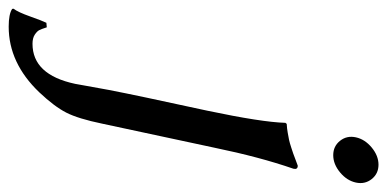

<svg xmlns="http://www.w3.org/2000/svg" viewBox="-308 -420 874 433"><g transform="rotate(90 128.5 -204.0)"><path d="M230 -534.4Q217.8 -549.8 222.2 -570.1Q226.6 -590.3 245.1 -605.7Q263.7 -621.1 283.9 -621.1Q304.2 -621.1 316.4 -605.7Q328.6 -590.3 324.2 -570.1Q319.8 -549.8 301.3 -534.4Q282.7 -519 262.5 -519Q242.2 -519 230 -534.4ZM101.6 63Q102.5 59.1 105.5 41.3Q108.4 23.4 115.2 -12.2Q122.1 -47.9 132.3 -96.2L162.1 -234.9Q188 -357.9 189.5 -411.1L191.9 -414.1Q201.7 -414.6 211.4 -416.3Q221.2 -418 228 -419.4Q234.9 -420.9 244.6 -424.1Q254.4 -427.2 258.5 -428.7Q262.7 -430.2 272.9 -434.1Q283.2 -438 286.1 -439Q295.4 -439 293 -429.2Q266.6 -353 245.6 -251L191.4 2Q180.2 56.2 166.5 83Q152.8 109.9 120.6 144Q54.7 212.9 -27.3 212.9Q-55.7 212.9 -67.4 205.1L-67.9 202.1Q-60.1 191.9 -50.3 164.3Q-40.5 136.7 -36.1 127.9L-25.9 127Q-22 139.2 -19.5 144Q-17.1 148.9 -9.3 154.1Q-1.5 159.2 11.2 159.2Q81.1 159.2 101.6 63Z"/></g></svg>

Font: Linux Biolinum O
Style: Italic
Weight: 400
Italic angle: -12°
Designer: Philipp H. Poll
Foundry: Philipp H. Poll
Version: Version 1.1.3